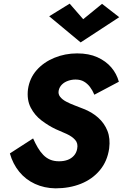

<svg xmlns="http://www.w3.org/2000/svg" viewBox="-20 -1008 672 1050"><path d="M161 -251 34 -169Q50 -112 85 -69Q120 -26 171 -2.5Q222 21 283 22Q360 22 422.5 -3Q485 -28 526 -77Q567 -126 577 -196Q584 -251 567.5 -292.5Q551 -334 517 -364.5Q483 -395 436 -413Q414 -422 388.5 -431.5Q363 -441 341.5 -452.5Q320 -464 308.5 -479Q297 -494 301 -513Q305 -532 318.5 -545.5Q332 -559 352 -566Q372 -573 393 -573Q420 -573 439 -562Q458 -551 472 -532.5Q486 -514 496 -490L630 -561Q618 -605 588.5 -639.5Q559 -674 512.5 -695Q466 -716 402 -716Q336 -716 277.5 -692Q219 -668 180.5 -624.5Q142 -581 133 -520Q126 -462 148 -419.5Q170 -377 208 -348.5Q246 -320 284 -302Q315 -289 344.5 -275.5Q374 -262 391 -243Q408 -224 402 -194Q398 -172 384 -156.5Q370 -141 349.5 -133.5Q329 -126 303 -126Q275 -126 254 -135Q233 -144 216.5 -161Q200 -178 186.5 -201Q173 -224 161 -251ZM435 -903 361 -988 249 -919 421 -776 632 -914 538 -987Z"/></svg>

Font: Jost
Style: Bold Italic
Weight: 700
Italic angle: -5°
Version: Version 3.710